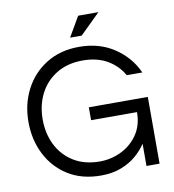

<svg xmlns="http://www.w3.org/2000/svg" viewBox="-90 -910 904 997"><g transform="rotate(-10 361.5 -411.0)"><path d="M363 8Q262 8 189.5 -37.5Q117 -83 78 -160Q39 -237 39 -331Q39 -425 79 -502Q119 -579 192.5 -624.5Q266 -670 365 -670Q472 -670 550.5 -617.5Q629 -565 666 -482H584Q554 -535 500.5 -566Q447 -597 371 -597Q291 -597 233 -561.5Q175 -526 144.5 -466Q114 -406 114 -331Q114 -257 144 -196.5Q174 -136 231.5 -100.5Q289 -65 369 -65Q429 -65 482.5 -91Q536 -117 569.5 -166Q603 -215 603 -284H361V-352H672V0H603V-117Q582 -85 549 -56.5Q516 -28 469.5 -10Q423 8 363 8ZM328 -725 389 -830H496L389 -725Z"/></g></svg>

Font: Questrial
Style: Regular
Weight: 400
Designer: Joe Prince, Laura Meseguer
Foundry: Joe Prince, Laura Meseguer
Version: Version 2.000; ttfautohint (v1.8.3)